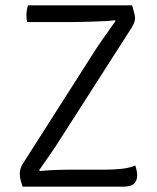

<svg xmlns="http://www.w3.org/2000/svg" viewBox="-20 -703 590 723"><path d="M338 -513Q354.5 -538.5 373.5 -565Q392.5 -591.5 415 -624L412 -627Q403.5 -625 381.8 -623.8Q360 -622.5 334 -621.8Q308 -621 285.8 -620.5Q263.5 -620 255 -620H82.5Q79.5 -632 79.5 -644.5Q79.5 -664 85.5 -683H477.5Q484 -661 486.2 -650.8Q488.5 -640.5 488.5 -634Q488.5 -619.5 476.5 -600L206.5 -178.5Q189.5 -151 168.2 -120.8Q147 -90.5 127.5 -62L130.5 -59Q162 -62 188 -63Q214 -64 232 -64H368Q409.5 -64 439.8 -67.5Q470 -71 489.5 -80Q492.5 -71 494.5 -61.5Q496.5 -52 496.5 -42.5Q496.5 -23 485 -11.5Q473.5 0 443 0H65Q57.5 -23 56 -32.2Q54.5 -41.5 54.5 -48Q54.5 -56.5 56.8 -65.8Q59 -75 65 -85Z"/></svg>

Font: Signika Negative SC Light
Style: Regular
Weight: 300
Designer: Anna Giedryś
Foundry: Anna Giedryś
Version: Version 2.000; ttfautohint (v1.8.3) -l 8 -r 50 -G 200 -x 9 -